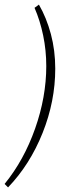

<svg xmlns="http://www.w3.org/2000/svg" viewBox="-47 -701 260 834"><path d="M-27 98Q57 -5 105.5 -142.5Q154 -280 154 -414Q154 -482 140.5 -547Q127 -612 103 -667L122 -681Q155 -624 174 -553Q193 -482 193 -403Q193 -261 138 -123.5Q83 14 -12 113Z"/></svg>

Font: Grenze ExtraLight
Style: Italic
Weight: 275
Italic angle: -10°
Designer: Renata Polastri
Foundry: Omnibus-Type
Version: Version 1.002; ttfautohint (v1.8)